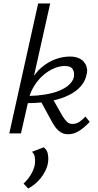

<svg xmlns="http://www.w3.org/2000/svg" viewBox="-20 -776 568 1117"><path d="M34 0 202 -756H272L178 -336Q198 -363 222 -384Q260 -416 302.5 -431.5Q345 -447 386 -447Q415 -447 435 -439Q455 -431 467 -417Q479 -403 483 -389Q487 -375 487 -365Q487 -355 484 -344Q477 -305 449.5 -273.5Q422 -242 377 -221Q340 -203 292 -192L343 -102Q357 -79 370 -67Q383 -55 402 -55Q423 -55 441.5 -67Q460 -79 477 -98L502 -67Q470 -33 439.5 -14Q409 5 377 5Q360 5 346.5 0Q333 -5 320.5 -16Q308 -27 297.5 -42.5Q287 -58 276 -79L221 -180Q184 -176 142 -176L102 0ZM179 -276Q162 -249 152 -218Q200 -219 241 -226Q291 -234 326.5 -249Q362 -264 383.5 -284.5Q405 -305 410 -329Q411 -337 411 -344Q411 -363 400 -377.5Q389 -392 356 -392Q326 -392 293.5 -378Q261 -364 231.5 -338.5Q202 -313 179 -276ZM117 292Q141 270 158 242.5Q175 215 182 185Q184 171 184 159Q184 148 181.5 133.5Q179 119 166 107L235 81Q254 98 257.5 116Q261 134 261 147Q261 162 258 178Q254 197 244 217.5Q234 238 219 257.5Q204 277 185 293Q166 309 144 321Z"/></svg>

Font: Isabella Sans
Style: Italic
Weight: 400
Italic angle: -12°
Designer: Christian Thalmann (Catharsis Fonts), Cristiano Sobral
Foundry: The Isabella Sans Project Authors
Version: Version 2.026; ttfautohint (v1.8.4.7-5d5b-dirty)